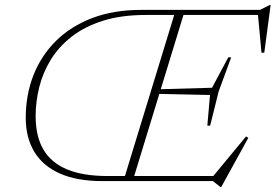

<svg xmlns="http://www.w3.org/2000/svg" viewBox="-20 -714 1087 757"><path d="M673 -675H709.5L503 0H466.5ZM537 -675H1005L1043 -694H1047L1022 -506.5L1011 -506L996.5 -662L1018.5 -655H555Q458 -655 385.5 -632Q313 -609 262.2 -569.2Q211.5 -529.5 180.2 -478.5Q149 -427.5 134.8 -370.5Q120.5 -313.5 120.5 -256.5Q120.5 -176.5 151.2 -124.2Q182 -72 244.8 -46Q307.5 -20 404 -20H846L811.5 -8.5L950 -176L959 -170.5L852.5 23H848.5L819.5 0H383.5Q283 0 215.8 -30Q148.5 -60 115 -116Q81.5 -172 81.5 -249.5Q81.5 -340 111.8 -417.2Q142 -494.5 200.5 -552.5Q259 -610.5 343.5 -642.8Q428 -675 537 -675ZM808.5 -218.5H797.5L808 -339.5L597 -344L603.5 -362L816 -368L880 -488H891.5L842 -353Z"/></svg>

Font: Newsreader 24pt ExtraLight
Style: Italic
Weight: 250
Italic angle: -17°
Designer: Hugues Gentile
Foundry: Production Type
Version: Version 1.003